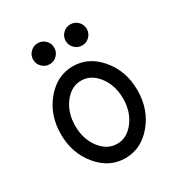

<svg xmlns="http://www.w3.org/2000/svg" viewBox="-153 -732 795 849"><g transform="rotate(-30 244.0 -307.5)"><path d="M244.1 9.8Q163.1 9.8 106 -58.8Q48.8 -127.4 48.8 -224.6Q48.8 -321.8 106 -390.4Q163.1 -459 244.1 -459Q325.2 -459 382.3 -390.4Q439.5 -321.8 439.5 -224.6Q439.5 -127.4 382.3 -58.8Q325.2 9.8 244.1 9.8ZM244.1 -63.5Q294.9 -63.5 330.6 -110.6Q366.2 -157.7 366.2 -224.6Q366.2 -291.5 330.6 -338.6Q294.9 -385.7 244.1 -385.7Q193.4 -385.7 157.7 -338.6Q122.1 -291.5 122.1 -224.6Q122.1 -157.7 157.7 -110.6Q193.4 -63.5 244.1 -63.5ZM161.1 -517.6Q139.2 -517.6 123.3 -533.4Q107.4 -549.3 107.4 -571.3Q107.4 -593.8 123.3 -609.4Q139.2 -625 161.1 -625Q183.6 -625 199.2 -609.4Q214.8 -593.8 214.8 -571.3Q214.8 -549.3 199.2 -533.4Q183.6 -517.6 161.1 -517.6ZM327.1 -517.6Q305.2 -517.6 289.3 -533.4Q273.4 -549.3 273.4 -571.3Q273.4 -593.8 289.3 -609.4Q305.2 -625 327.1 -625Q349.6 -625 365.2 -609.4Q380.9 -593.8 380.9 -571.3Q380.9 -549.3 365.2 -533.4Q349.6 -517.6 327.1 -517.6Z"/></g></svg>

Font: Catrinity
Style: Regular
Weight: 400
Designer: Alexander Lange
Foundry: High-Logic / Made with FontCreator
Version: Version 2.090;May 20, 2024;FontCreator 15.0.0.2974 64-bit